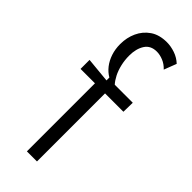

<svg xmlns="http://www.w3.org/2000/svg" viewBox="-230 -723 754 754"><g transform="rotate(45 147.5 -346.0)"><path d="M109 0V-378H29V-428L133 -418V-434Q114 -445 100 -463Q86 -481 78 -505Q70 -529 70 -557Q70 -593 84 -623.5Q98 -654 125.5 -673Q153 -692 195 -692Q217 -692 240.5 -684Q264 -676 282 -659L262 -607Q247 -623 228.5 -630.5Q210 -638 193 -638Q159 -638 143 -613Q127 -588 127 -550Q127 -525 132.5 -501.5Q138 -478 147.5 -459.5Q157 -441 168 -429H268L267 -378H165V0Z"/></g></svg>

Font: Bricolage Grotesque SemiCondensed ExtraLight
Style: Regular
Weight: 250
Width: 4
Designer: Mathieu Triay
Foundry: Atelier Triay
Version: Version 1.000;gftools[0.9.30]